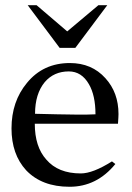

<svg xmlns="http://www.w3.org/2000/svg" viewBox="-20 -705 505 734"><path d="M431 -232Q433 -258 433 -269Q433 -351 383 -406Q331 -464 247 -464Q145 -464 83 -388Q24 -317 24 -214Q24 -115 80 -54Q140 9 246 9Q350 9 421 -78L408 -88Q335 -42 289 -42Q202 -42 157 -95Q113 -144 113 -232ZM345 -268Q301 -265 114 -270Q114 -346 151 -391Q186 -432 243 -432Q292 -432 320 -383Q345 -340 345 -268ZM390 -685 268 -522H208L86 -685H120L237 -585L356 -685Z"/></svg>

Font: GFS Didot
Style: Regular
Weight: 400
Designer: Takis Katsoulidis and George D. Matthiopoulos
Foundry: Takis Katsoulidis and George D. Matthiopoulos
Version: Version 1.0